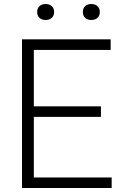

<svg xmlns="http://www.w3.org/2000/svg" viewBox="-20 -936 612 956"><path d="M89.5 0V-740H531V-687.5H148.5V-52.5H536V0ZM128.5 -354V-406.5H482.5V-354ZM434.5 -836.5Q415.5 -836.5 404 -847.2Q392.5 -858 392.5 -876Q392.5 -894.5 404 -905.2Q415.5 -916 434.5 -916Q454 -916 465.5 -905.2Q477 -894.5 477 -876Q477 -858 465.5 -847.2Q454 -836.5 434.5 -836.5ZM207.5 -836.5Q188 -836.5 176.5 -847.2Q165 -858 165 -876Q165 -894.5 176.5 -905.2Q188 -916 207.5 -916Q226.5 -916 238 -905.2Q249.5 -894.5 249.5 -876Q249.5 -858 238 -847.2Q226.5 -836.5 207.5 -836.5Z"/></svg>

Font: Encode Sans SC Light
Style: Regular
Weight: 300
Version: Version 3.002